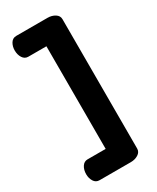

<svg xmlns="http://www.w3.org/2000/svg" viewBox="-202 -828 745 909"><g transform="rotate(-30 171.0 -373.5)"><path d="M16 -712Q16 -734 26.5 -751Q37 -768 57 -768H228Q251 -768 268.5 -757Q286 -746 286 -727V-20Q286 -1 268.5 10Q251 21 228 21H57Q37 21 26.5 4Q16 -13 16 -35Q16 -59 27 -76Q38 -93 57 -93H156V-654H57Q38 -654 27 -671Q16 -688 16 -712Z"/></g></svg>

Font: Dosis
Style: Regular
Weight: 400
Designer: Edgar Tolentino, Pablo Impallari, Igino Marini
Foundry: Edgar Tolentino, Pablo Impallari, Igino Marini
Version: Version 1.007;Glyphs 3.1.1 (3134)